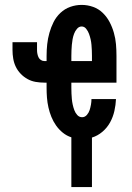

<svg xmlns="http://www.w3.org/2000/svg" viewBox="-20 -558 540 783"><path d="M271 205V2Q252 -4 236 -17Q220 -30 208.5 -46.5Q197 -63 189.5 -81.5Q182 -100 177.5 -120Q173 -140 171.5 -160Q170 -180 170 -200V-221H161Q143 -221 125.5 -224Q108 -227 92.5 -235.5Q77 -244 64.5 -257Q52 -270 44.5 -285.5Q37 -301 34 -318.5Q31 -336 31 -354V-386H131V-354Q131 -346 132.5 -338.5Q134 -331 137 -324.5Q140 -318 146.5 -313.5Q153 -309 161 -309H170V-330Q170 -354 172.5 -377.5Q175 -401 181.5 -424Q188 -447 198.5 -468Q209 -489 226.5 -505.5Q244 -522 266.5 -530Q289 -538 313 -538Q337 -538 359.5 -530Q382 -522 399 -505.5Q416 -489 427 -468Q438 -447 444.5 -424Q451 -401 453 -377.5Q455 -354 455 -330V-221H271V-200Q271 -188 271.5 -176.5Q272 -165 273 -154Q274 -143 276.5 -131.5Q279 -120 283 -109Q287 -98 295 -89Q303 -80 315 -80Q326 -80 334 -89Q342 -98 345.5 -109Q349 -120 351 -131.5Q353 -143 353 -154H453Q452 -130 446.5 -105.5Q441 -81 429 -59Q417 -37 397.5 -20.5Q378 -4 355 3V205ZM271 -309H355V-330Q355 -341 354.5 -352.5Q354 -364 353 -375.5Q352 -387 349.5 -398Q347 -409 343 -420Q339 -431 331.5 -440.5Q324 -450 313 -450Q302 -450 294 -440.5Q286 -431 282 -420Q278 -409 276 -398Q274 -387 273 -375.5Q272 -364 271.5 -352.5Q271 -341 271 -330Z"/></svg>

Font: Iosevka Slab Semibold
Style: Regular
Weight: 600
Monospace: yes
Designer: Belleve Invis
Foundry: Belleve Invis
Version: Version 11.1.1; ttfautohint (v1.8.3)